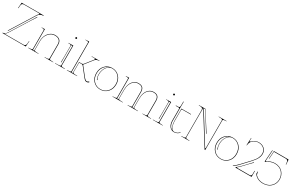

<svg xmlns="http://www.w3.org/2000/svg" viewBox="229 -2411 6234 4066"><g transform="rotate(30 3345.5 -377.5)"><path d="M498 -658.2Q429.7 -553.7 408.7 -520L127.9 -69.8Q105 -32.7 65.9 -9.8H533.7Q587.4 -9.8 591.8 -65.4L597.7 -135.7L605 -134.3L595.2 -4.4Q595.2 0 589.8 0H24.9V-9.8Q50.3 -9.8 76.4 -26.6Q102.5 -43.5 123 -76.2L489.7 -664.1ZM95.7 -104 460.9 -689.9Q474.1 -711.4 492.7 -728Q499 -733.9 499 -739.3Q499 -743.7 494.9 -746.8Q490.7 -750 484.4 -750H117.7Q64 -750 59.6 -695.3L54.2 -624.5L45.4 -625.5L55.7 -755.4Q55.7 -759.8 60.5 -759.8H595.7V-750Q510.3 -750 469.2 -684.1L103.5 -97.7Z M654.8 0V-7.3H674.8Q707 -7.3 724.4 -11.5Q741.7 -15.6 745.8 -21Q750 -26.4 750 -35.2V-487.3Q750 -501.5 738 -507.1Q726.1 -512.7 697.3 -512.7H685.1V-520H697.3L762.2 -521.5V-12.7H792.5V-251Q792.5 -324.2 821.5 -386.5Q850.6 -448.7 901.9 -485.6Q953.1 -522.5 1014.6 -522.5Q1090.3 -522.5 1130.1 -486.3Q1169.9 -450.2 1169.9 -382.3V-35.2Q1169.9 -26.4 1174.1 -21Q1178.2 -15.6 1195.6 -11.5Q1212.9 -7.3 1245.1 -7.3H1264.6V0H1054.7V-7.3H1082.5Q1106.9 -7.3 1122.8 -9.5Q1138.7 -11.7 1145.8 -15.9Q1152.8 -20 1155 -24.4Q1157.2 -28.8 1157.2 -35.2V-380.9Q1157.2 -444.3 1120.6 -477.8Q1084 -511.2 1014.6 -511.2Q926.3 -511.2 863 -435.3Q799.8 -359.4 799.8 -251V-35.2Q799.8 -26.4 804 -21Q808.1 -15.6 825.4 -11.5Q842.8 -7.3 875 -7.3H904.8V0Z M1309.6 0V-7.3H1369.6Q1401.9 -7.3 1419.2 -11.5Q1436.5 -15.6 1440.7 -21Q1444.8 -26.4 1444.8 -35.2V-504.9H1414.6V-85H1404.8Q1407.2 -165 1407.2 -200.2V-487.3Q1407.2 -501.5 1395.3 -507.1Q1383.3 -512.7 1354.5 -512.7H1339.8V-520H1374.5Q1432.1 -521 1457 -521.5V-35.2Q1457 -26.4 1461.2 -21Q1465.3 -15.6 1482.7 -11.5Q1500 -7.3 1532.2 -7.3H1549.8V0ZM1416 -675.8Q1410.2 -681.6 1410.2 -689.9Q1410.2 -698.2 1416 -704.1Q1421.9 -710 1430.2 -710Q1438.5 -710 1444.3 -704.1Q1450.2 -698.2 1450.2 -689.9Q1450.2 -681.6 1444.3 -675.8Q1438.5 -669.9 1430.2 -669.9Q1421.9 -669.9 1416 -675.8Z M1599.1 0V-7.3H1619.1Q1651.4 -7.3 1668.7 -11.5Q1686 -15.6 1690.2 -21Q1694.3 -26.4 1694.3 -35.2V-727.5Q1694.3 -741.2 1682.6 -746.8Q1670.9 -752.4 1641.6 -752.4H1619.1V-759.8H1641.6L1706.5 -761.7V-12.7H1736.8V-279.8H1810.1Q1817.9 -279.8 1828.4 -285.6Q1838.9 -291.5 1844.2 -298.3L1987.8 -480Q1998 -493.2 1998 -500Q1998 -512.7 1960 -512.7H1908.2V-520H2098.6V-512.7Q2084.5 -512.7 2074.2 -511.7Q2064 -510.7 2048.3 -507.6Q2032.7 -504.4 2019.3 -495.8Q2005.9 -487.3 1995.6 -474.1L1838.9 -274.9L1998.5 -71.3Q2048.8 -7.8 2078.6 -7.8Q2091.8 -7.8 2100.3 -12Q2108.9 -16.1 2121.6 -25.9Q2125 -28.3 2128.9 -28.3Q2132.8 -28.3 2135.5 -25.6Q2138.2 -22.9 2138.2 -19Q2138.2 -14.2 2133.8 -11.2Q2110.4 7.3 2085.4 7.3Q2059.6 7.3 2040.3 -8.1Q2021 -23.4 1988.3 -65.4L1841.8 -252Q1837.4 -258.3 1827.6 -264.2Q1817.9 -270 1810.1 -270H1744.1V-35.2Q1744.1 -26.4 1748.3 -21Q1752.4 -15.6 1769.8 -11.5Q1787.1 -7.3 1819.3 -7.3H1849.1V0Z M2167.5 -259.8Q2167.5 -374 2236.6 -448.2Q2305.7 -522.5 2412.1 -522.5Q2518.6 -522.5 2587.9 -448Q2657.2 -373.5 2657.2 -259.8Q2657.2 -146 2587.9 -71.8Q2518.6 2.4 2412.1 2.4Q2305.7 2.4 2236.6 -71.8Q2167.5 -146 2167.5 -259.8ZM2412.1 -512.7Q2337.9 -512.7 2285.2 -440.2Q2232.4 -367.7 2232.4 -265.1Q2232.4 -230.5 2238.8 -202.1Q2244.6 -175.8 2265.1 -144.5L2254.4 -138.7Q2224.6 -193.8 2224.6 -265.1Q2224.6 -345.2 2258.1 -410.2Q2291.5 -475.1 2344.7 -502.9Q2270 -481 2224.9 -415.3Q2179.7 -349.6 2179.7 -259.8Q2179.7 -149.9 2245.4 -78.6Q2311 -7.3 2412.1 -7.3Q2513.2 -7.3 2578.9 -78.6Q2644.5 -149.9 2644.5 -259.8Q2644.5 -369.6 2578.9 -441.2Q2513.2 -512.7 2412.1 -512.7Z M2714.4 0V-7.3H2734.4Q2766.6 -7.3 2783.9 -11.5Q2801.3 -15.6 2805.4 -21Q2809.6 -26.4 2809.6 -35.2V-487.3Q2809.6 -501.5 2797.6 -507.1Q2785.6 -512.7 2756.8 -512.7H2744.6V-520H2756.8L2821.8 -521.5V-12.7H2852.1V-251Q2852.1 -325.7 2876 -387Q2899.9 -448.2 2946.8 -485.4Q2993.7 -522.5 3054.7 -522.5Q3127.9 -522.5 3159.9 -487.5Q3191.9 -452.6 3191.9 -382.3V-12.7H3222.2V-251Q3222.2 -325.7 3246.1 -387Q3270 -448.2 3316.7 -485.4Q3363.3 -522.5 3424.3 -522.5Q3497.6 -522.5 3529.8 -487.5Q3562 -452.6 3562 -382.3V-35.2Q3562 -28.8 3564.2 -24.4Q3566.4 -20 3573.5 -15.9Q3580.6 -11.7 3596.4 -9.5Q3612.3 -7.3 3636.7 -7.3H3656.7V0H3446.8V-7.3H3474.6Q3499 -7.3 3514.9 -9.5Q3530.8 -11.7 3537.8 -15.9Q3544.9 -20 3547.1 -24.4Q3549.3 -28.8 3549.3 -35.2V-380.9Q3549.3 -446.8 3520.5 -479Q3491.7 -511.2 3424.3 -511.2Q3366.7 -511.2 3322 -476.3Q3277.3 -441.4 3253.4 -382.3Q3229.5 -323.2 3229.5 -251V-35.2Q3229.5 -26.4 3233.6 -21Q3237.8 -15.6 3255.1 -11.5Q3272.5 -7.3 3304.7 -7.3H3334.5V0H3084.5V-7.3H3104.5Q3136.7 -7.3 3154.1 -11.5Q3171.4 -15.6 3175.5 -21Q3179.7 -26.4 3179.7 -35.2V-380.9Q3179.7 -446.8 3150.9 -479Q3122.1 -511.2 3054.7 -511.2Q2997.1 -511.2 2952.1 -476.3Q2907.2 -441.4 2883.3 -382.3Q2859.4 -323.2 2859.4 -251V-35.2Q2859.4 -26.4 2863.5 -21Q2867.7 -15.6 2885 -11.5Q2902.3 -7.3 2934.6 -7.3H2964.4V0Z M3701.7 0V-7.3H3761.7Q3793.9 -7.3 3811.3 -11.5Q3828.6 -15.6 3832.8 -21Q3836.9 -26.4 3836.9 -35.2V-504.9H3806.6V-85H3796.9Q3799.3 -165 3799.3 -200.2V-487.3Q3799.3 -501.5 3787.4 -507.1Q3775.4 -512.7 3746.6 -512.7H3731.9V-520H3766.6Q3824.2 -521 3849.1 -521.5V-35.2Q3849.1 -26.4 3853.3 -21Q3857.4 -15.6 3874.8 -11.5Q3892.1 -7.3 3924.3 -7.3H3941.9V0ZM3808.1 -675.8Q3802.2 -681.6 3802.2 -689.9Q3802.2 -698.2 3808.1 -704.1Q3814 -710 3822.3 -710Q3830.6 -710 3836.4 -704.1Q3842.3 -698.2 3842.3 -689.9Q3842.3 -681.6 3836.4 -675.8Q3830.6 -669.9 3822.3 -669.9Q3814 -669.9 3808.1 -675.8Z M4342.3 -509.8V-500H4133.3Q4115.2 -500 4115.2 -482.4V-225.1Q4115.2 -127.4 4143.6 -67.4Q4171.9 -7.3 4217.8 -7.3Q4253.9 -7.3 4286.6 -22.9Q4319.3 -38.6 4338.4 -68.4L4346.2 -63.5Q4326.2 -31.2 4291 -14.4Q4255.9 2.4 4217.8 2.4Q4148.9 2.4 4106.7 -51.8Q4064.5 -106 4064.5 -194.8V-482.4Q4064.5 -500 4046.9 -500H3972.2V-509.8H4017.1Q4049.8 -509.8 4058.6 -520.5Q4067.4 -531.2 4067.4 -571.3V-660.2H4077.1V-194.8Q4077.1 -126.5 4103.3 -78.6Q4129.4 -30.8 4174.3 -14.6Q4143.1 -38.1 4125.2 -93.5Q4107.4 -148.9 4107.4 -225.1V-509.8Z M4825.7 -308.6 4550.3 -750H4514.6L4955.1 -43.9Q4960.4 -35.2 4965.8 -35.2Q4971.7 -35.2 4971.7 -47.9V-725.1Q4971.7 -738.8 4956.8 -745.6Q4941.9 -752.4 4896.5 -752.4H4876.5V-759.8H5066.9V-752.4H5056.6Q5011.2 -752.4 4996.6 -745.6Q4981.9 -738.8 4981.9 -725.1V0H4971.2Q4968.3 0 4966.8 -2.4L4500 -750H4495.6Q4501.5 -726.1 4501.5 -694.3V-35.2Q4501.5 -26.4 4505.6 -21Q4509.8 -15.6 4527.1 -11.5Q4544.4 -7.3 4576.7 -7.3H4594.2V0H4396.5V-7.3H4416.5Q4448.7 -7.3 4466.1 -11.5Q4483.4 -15.6 4487.5 -21Q4491.7 -26.4 4491.7 -35.2V-694.8Q4491.7 -710.4 4487.3 -721.2Q4482.9 -731.9 4476.1 -738Q4469.2 -744.1 4456.3 -747.3Q4443.4 -750.5 4430.7 -751.5Q4418 -752.4 4397.5 -752.4H4391.6V-759.8H4550.3Q4553.2 -759.8 4554.2 -757.3L4700.7 -522.9L4834 -314Z M5114.3 -259.8Q5114.3 -374 5183.3 -448.2Q5252.4 -522.5 5358.9 -522.5Q5465.3 -522.5 5534.7 -448Q5604 -373.5 5604 -259.8Q5604 -146 5534.7 -71.8Q5465.3 2.4 5358.9 2.4Q5252.4 2.4 5183.3 -71.8Q5114.3 -146 5114.3 -259.8ZM5358.9 -512.7Q5284.7 -512.7 5231.9 -440.2Q5179.2 -367.7 5179.2 -265.1Q5179.2 -230.5 5185.5 -202.1Q5191.4 -175.8 5211.9 -144.5L5201.2 -138.7Q5171.4 -193.8 5171.4 -265.1Q5171.4 -345.2 5204.8 -410.2Q5238.3 -475.1 5291.5 -502.9Q5216.8 -481 5171.6 -415.3Q5126.5 -349.6 5126.5 -259.8Q5126.5 -149.9 5192.1 -78.6Q5257.8 -7.3 5358.9 -7.3Q5460 -7.3 5525.6 -78.6Q5591.3 -149.9 5591.3 -259.8Q5591.3 -369.6 5525.6 -441.2Q5460 -512.7 5358.9 -512.7Z M6012.2 -286.6Q5950.7 -225.1 5923.3 -195.8L5841.3 -108.4Q5791.5 -54.7 5755.9 -26.9Q5744.6 -18.1 5744.6 -15.6Q5744.6 -12.7 5756.8 -12.7H6064Q6082.5 -12.7 6094.5 -25.1Q6106.4 -37.6 6106.4 -56.6V-142.6H6116.2V-4.9Q6116.2 0 6111.3 0H5726.1Q5721.2 0 5721.2 -4.9V-11.2Q5721.2 -15.6 5725.6 -16.1Q5729.5 -16.6 5744.4 -28.1Q5759.3 -39.6 5784.7 -63.2Q5810.1 -86.9 5837.4 -115.7L6004.4 -293.5ZM5656.2 0V-11.2Q5705.1 -44.4 5772.5 -115.7L5939.5 -293.5Q6014.2 -373 6040.3 -428.7Q6066.4 -484.4 6066.4 -537.6Q6066.4 -609.4 6015.6 -656Q5964.8 -702.6 5886.7 -702.6Q5856.4 -702.6 5826.4 -693.6Q5796.4 -684.6 5768.6 -666.5Q5740.7 -648.4 5721.4 -616.7Q5702.1 -585 5697.8 -544.4L5696.3 -529.8Q5696.3 -526.4 5692.4 -526.4Q5688 -526.4 5688 -529.8L5695.3 -710H5703.1Q5702.6 -694.3 5701.9 -674.1Q5701.2 -653.8 5701.2 -650.4Q5701.2 -627.4 5708.5 -627.4Q5715.3 -627.4 5727.5 -642.1Q5757.3 -676.8 5800.8 -694.6Q5844.2 -712.4 5886.7 -712.4Q5970.2 -712.4 6024.4 -663.1Q6078.6 -613.8 6078.6 -537.6Q6078.6 -482.9 6050.8 -425.3Q6022.9 -367.7 5947.3 -286.6L5780.3 -108.4Q5730.5 -54.7 5694.8 -26.9Q5673.3 -10.3 5656.2 0Z M6248 -519 6240.2 -519.5 6251.5 -672.4Q6252.4 -687 6252.4 -705.1V-710H6606.9Q6612.3 -710 6612.3 -705.6L6621.1 -590.3L6612.8 -589.4L6607.4 -643.1Q6603 -697.3 6549.8 -697.3H6260.3Q6260.3 -686.5 6259.3 -671.4ZM6224.1 -708 6206.1 -456.1Q6205.1 -442.4 6211.4 -439.9Q6217.8 -437.5 6224.6 -443.4Q6263.2 -469.2 6310.5 -484.6Q6357.9 -500 6400.9 -500Q6463.4 -500 6513.9 -478.8Q6564.5 -457.5 6595.9 -421.9Q6627.4 -386.2 6644.3 -342Q6661.1 -297.9 6661.1 -250Q6661.1 -211.4 6650.4 -174.8Q6639.6 -138.2 6617.2 -106Q6594.7 -73.7 6563 -49.6Q6531.2 -25.4 6485.8 -11.5Q6440.4 2.4 6387.2 2.4Q6320.8 2.4 6263.4 -24.9Q6206.1 -52.2 6171.9 -106.4L6170.9 -107.4V-162.6H6181.2V-147.5Q6181.2 -134.3 6188 -112.3Q6194.8 -90.3 6204.6 -80.1Q6238.3 -43.9 6286.1 -25.6Q6334 -7.3 6387.2 -7.3Q6439 -7.3 6482.7 -20.8Q6526.4 -34.2 6556.9 -57.4Q6587.4 -80.6 6608.9 -111.6Q6630.4 -142.6 6640.6 -177.7Q6650.9 -212.9 6650.9 -250Q6650.9 -296.4 6634.8 -338.6Q6618.7 -380.9 6588.6 -415Q6558.6 -449.2 6509.8 -469.7Q6460.9 -490.2 6400.9 -490.2Q6354 -490.2 6301.5 -470.9Q6249 -451.7 6210.4 -420.9L6192.9 -419.9L6214.4 -709Z"/></g></svg>

Font: ZnikomitNo25
Style: Regular
Weight: 100
Designer: gluk
Foundry: gluk
Version: Version 0.56